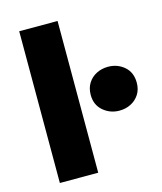

<svg xmlns="http://www.w3.org/2000/svg" viewBox="-109 -800 742 880"><g transform="rotate(-15 262.5 -360.0)"><path d="M65.5 0V-720H247.5V0ZM416 -249.5Q372 -249.5 339.2 -277.5Q306.5 -305.5 306.5 -353Q306.5 -385.5 321.5 -409Q336.5 -432.5 361.5 -445Q386.5 -457.5 416 -457.5Q460.5 -457.5 492.8 -429.8Q525 -402 525 -353Q525 -321 510 -297.8Q495 -274.5 470.2 -262Q445.5 -249.5 416 -249.5Z"/></g></svg>

Font: Geologica ExtraBold
Style: Regular
Weight: 800
Designer: Sindre Bremnes, Frode Helland
Foundry: Monokrom Skriftforlag AS
Version: Version 1.010;gftools[0.9.28]